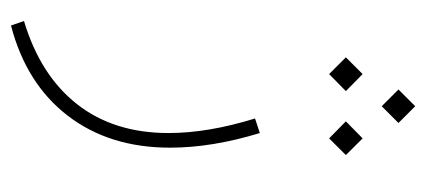

<svg xmlns="http://www.w3.org/2000/svg" viewBox="-235 -290 783 353"><g transform="rotate(90 156.5 -113.5)"><path d="M175.3 -485.4 206.1 -454.6 175.3 -423.8 144.5 -454.6ZM234.4 -388.7 265.1 -357.9 234.4 -327.1 203.1 -357.9ZM116.2 -388.7 147.5 -357.9 116.2 -327.1 85.4 -357.9ZM26.9 257.8 18.6 233.9Q118.2 204.1 171.4 136.5Q224.6 68.8 224.6 -31.7Q224.6 -104.5 197.8 -190.9L224.6 -199.7Q251.5 -111.8 251.5 -34.7Q251.5 77.1 192.6 153.6Q133.8 230 26.9 257.8Z"/></g></svg>

Font: Vazirmatn FD NL Thin
Style: Regular
Weight: 100
Designer: Saber Rastikerdar
Foundry: Saber Rastikerdar
Version: Version 33.003